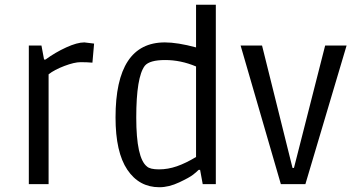

<svg xmlns="http://www.w3.org/2000/svg" viewBox="-20 -773 1490 806"><path d="M368 -510Q345 -512 318.5 -512Q292 -512 250 -496Q208 -480 184 -461V0H101V-582H154L165 -523H171Q212 -553 258 -574Q304 -595 334 -595L375 -590Z M886 -753V0H831L820 -60H814Q806 -52 791 -40Q776 -28 732.5 -7.5Q689 13 649 13Q564 13 514.5 -60.5Q465 -134 465 -280Q465 -595 672 -595Q725 -595 803 -574V-753ZM803 -494Q739 -521 673.5 -521Q608 -521 588 -497Q552 -450 552 -279.5Q552 -109 597 -74Q610 -62 647.5 -62Q685 -62 722.5 -75Q760 -88 803 -114Z M1435 -582 1262 0H1159L990 -582H1080L1208 -68H1214L1345 -582Z"/></svg>

Font: Ruda
Style: Regular
Weight: 400
Designer: Mariela Monsalve, Angelina Sanchez
Foundry: Mariela Monsalve, Angelina Sanchez
Version: Version 1.002